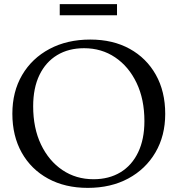

<svg xmlns="http://www.w3.org/2000/svg" viewBox="-20 -902 862 932"><path d="M406 10Q296 10 213.5 -35Q131 -80 85.5 -161Q40 -242 40 -350Q40 -457 87.5 -538Q135 -619 220.5 -664.5Q306 -710 418 -710Q528 -710 609.5 -665Q691 -620 736.5 -539Q782 -458 782 -349Q782 -243 734.5 -162Q687 -81 602.5 -35.5Q518 10 406 10ZM434 -32Q509 -32 564.5 -65.5Q620 -99 650.5 -162.5Q681 -226 681 -314Q681 -420 643 -499.5Q605 -579 539 -623.5Q473 -668 388 -668Q313 -668 257.5 -634.5Q202 -601 171.5 -538Q141 -475 141 -386Q141 -280 179 -200.5Q217 -121 283 -76.5Q349 -32 434 -32ZM270 -828V-882H548V-828Z"/></svg>

Font: Hedvig Letters Serif 24pt 24pt
Style: Regular
Weight: 400
Version: Version 1.000